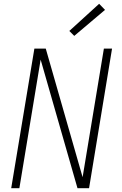

<svg xmlns="http://www.w3.org/2000/svg" viewBox="-20 -991 640 1011"><path d="M39 0 161 -735H221L415 -58L527 -735H570L449 0H388L194 -677L82 0ZM371 -802 345 -828 502 -971 533 -939Z"/></svg>

Font: Iosevka SS04 XLt Ex
Style: Italic
Weight: 200
Width: 7
Italic angle: -9°
Monospace: yes
Designer: Belleve Invis
Foundry: Belleve Invis
Version: Version 19.0.0; ttfautohint (v1.8.4)